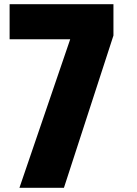

<svg xmlns="http://www.w3.org/2000/svg" viewBox="-20 -826 655 919"><path d="M73 73 316 -638H26V-806H523V-656L286 73Z"/></svg>

Font: Farlight84_Sys_V01
Style: Bold
Weight: 700
Designer: Monotype Design Team, Nadine Chahine and Nizar Qandah
Foundry: Monotype Imaging Inc.
Version: Version 2.004;October 31, 2024;FontCreator 14.0.0.2814 64-bi